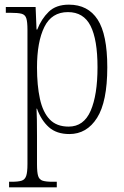

<svg xmlns="http://www.w3.org/2000/svg" viewBox="-20 -566 532 825"><path d="M19 239V215H30Q58 215 72.5 210.5Q87 206 92.5 190Q98 174 98 139V-438Q98 -472 93 -487.5Q88 -503 72.5 -507Q57 -511 25 -511H5V-536H133L137 -439H140Q158 -485 189.5 -515.5Q221 -546 276 -546Q358 -546 399.5 -482Q441 -418 441 -277Q441 -129 397 -59.5Q353 10 278 10Q223 10 190 -19.5Q157 -49 139 -99H137Q138 -81 138.5 -51Q139 -21 139 18V140Q139 175 144 190.5Q149 206 163.5 210.5Q178 215 205 215H224V239ZM275 -22Q340 -22 369.5 -90Q399 -158 399 -277Q399 -396 369 -455Q339 -514 272 -514Q202 -514 170.5 -450Q139 -386 139 -276Q139 -199 151.5 -141.5Q164 -84 193.5 -53Q223 -22 275 -22Z"/></svg>

Font: Noto Serif Lao Condensed ExtraLight
Style: Regular
Weight: 200
Width: 3
Designer: Monotype Design Team
Foundry: Monotype Imaging Inc.
Version: Version 2.003; ttfautohint (v1.8.4.7-5d5b)